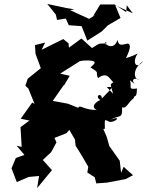

<svg xmlns="http://www.w3.org/2000/svg" viewBox="-20 -930 753 983"><path d="M675 -496C649 -515 662 -539 693 -520C662 -525 658 -579 713 -617C675 -569 655 -613 685 -656C685 -656 650 -638 625 -633C653 -689 647 -704 634 -707C607 -702 588 -690 581 -726C573 -692 544 -683 519 -707C518 -673 515 -734 526 -709C484 -702 503 -718 451 -684L397 -733L333 -686L331 -708L304 -730L193 -675L211 -712L159 -699L162 -654L189 -581L122 -527L110 -491L125 -477L157 -398L145 -405L86 -322L131 -313L85 -279L91 -178L65 -184L105 -137L61 -121L39 -68L66 2L127 -24L180 -29L170 33L246 -59L199 -111L242 -151L269 -201L268 -203L259 -224L320 -248L335 -265L364 -215L367 -184C390 -149 411 -112 432 -76L427 -47L448 -33L465 -23L473 9L527 5L623 -13L661 -33L613 -76L600 -45L593 -107L540 -182L538 -188L527 -228L509 -269L517 -271C515 -326 516 -318 538 -307C569 -299 609 -342 546 -317C592 -344 608 -318 605 -381C627 -371 634 -404 665 -428C666 -447 681 -421 681 -477C630 -469 658 -488 645 -519ZM527 -484C567 -488 555 -482 502 -426C498 -461 462 -436 494 -418C476 -412 439 -383 476 -367C404 -367 391 -397 380 -378L328 -399L247 -414L240 -399L309 -498L305 -488L337 -542L288 -553L389 -617L407 -620C489 -624 466 -604 443 -585C497 -552 465 -564 482 -530C533 -569 545 -516 561 -510C542 -494 544 -506 559 -450ZM434 -832 435 -834 339 -878 361 -882 319 -889 222 -910 266 -855 272 -828 317 -835 332 -801 398 -796 427 -722C452 -738 476 -753 501 -769L532 -800L597 -838L570 -903L660 -862L629 -903L626 -868L567 -907H493L457 -848L471 -855Z"/></svg>

Font: Asimov Aggro
Style: It
Weight: 500
Designer: Google
Version: Version 2.000980; 2014